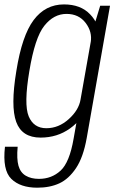

<svg xmlns="http://www.w3.org/2000/svg" viewBox="-44 -620 524 870"><path d="M125 230.5Q182 230.5 224.8 210.8Q267.5 191 300.5 141.8Q333.5 92.5 349 5L454.5 -594H410L377 -485.5L289.5 8.5Q271 116 230.5 153.2Q190 190.5 132.5 190.5Q97 190.5 72.8 176.2Q48.5 162 39.8 131.2Q31 100.5 36 45H-21.5Q-33.5 150.5 7.2 190.5Q48 230.5 125 230.5ZM140 3.5Q215.5 3.5 273.5 -38.2Q331.5 -80 340.5 -130L321 -169Q313 -121 267.2 -80Q221.5 -39 166 -39Q108.5 -39 86 -93Q63.5 -147 89 -298Q114 -449.5 156.8 -503.2Q199.5 -557 257.5 -557Q313 -557 344 -516.2Q375 -475.5 367 -428L398.5 -463.5Q407 -510.5 364.2 -555.2Q321.5 -600 246 -600Q161.5 -600 108.5 -529.2Q55.5 -458.5 30 -298Q3.5 -138.5 29.5 -67.5Q55.5 3.5 140 3.5Z"/></svg>

Font: Anybody SemiCondensed Light
Style: Italic
Weight: 300
Width: 4
Italic angle: -10°
Version: Version 1.113;gftools[0.9.25]